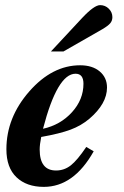

<svg xmlns="http://www.w3.org/2000/svg" viewBox="-20 -717 484 750"><path d="M317 -143 346 -126Q268 13 151 13Q84 13 44.5 -24.5Q5 -62 5 -134Q5 -258 94.5 -360Q184 -462 293 -462Q341 -462 369.5 -438Q398 -414 398 -375Q398 -312 329 -253Q297 -226 255.5 -210.5Q214 -195 141 -182Q135 -152 135 -133Q135 -51 199 -51Q231 -51 256.5 -71Q282 -91 317 -143ZM306 -390Q306 -429 275 -429Q204 -429 148 -214Q216 -229 261 -278.5Q306 -328 306 -390ZM179 -516 301 -647Q348 -697 371 -697Q391 -697 405 -683Q419 -669 419 -650Q419 -636 410.5 -626Q402 -616 380 -603L228 -516Z"/></svg>

Font: STIX MathJax Latin
Style: Bold Italic
Weight: 700
Italic angle: -16.33°
Designer: MicroPress Inc., with final additions and corrections provided by Coen Hoffman, Elsevier (retired)
Version: Version 1.1.1